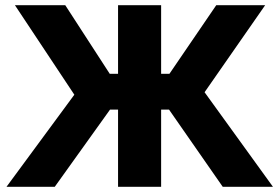

<svg xmlns="http://www.w3.org/2000/svg" viewBox="-20 -720 1077 740"><path d="M5 0 266.5 -355 37.5 -700H231.5L403 -435.5H435V-700H601V-435.5H633L813.5 -700H1002L768.5 -364.5L1032 0H838.5L631.5 -297.5H601V0H435V-297.5H404L191 0Z"/></svg>

Font: Geologica
Style: Bold
Weight: 700
Designer: Sindre Bremnes, Frode Helland
Foundry: Monokrom Skriftforlag AS
Version: Version 1.010; ttfautohint (v1.8.4.7-5d5b);gftools[0.9.28]